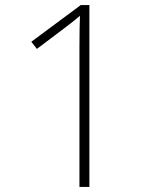

<svg xmlns="http://www.w3.org/2000/svg" viewBox="-20 -734 612 754"><path d="M331 0V-714H297L103 -570L125 -542L243 -631C266 -649 279 -659 294 -672C293 -645 292 -606 292 -550V0Z"/></svg>

Font: Noto Sans Malayalam ExtraLight
Style: Regular
Weight: 200
Designer: Jelle Bosma - Monotype Design Team
Foundry: Monotype Imaging Inc.
Version: Version 2.104